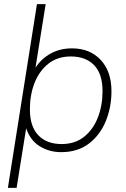

<svg xmlns="http://www.w3.org/2000/svg" viewBox="-20 -725 608 925"><path d="M18 180 158 -705H200L151 -399Q179 -442 224 -467Q269 -492 327 -492Q413 -492 465 -436.5Q517 -381 517 -286Q517 -208 489.5 -141Q462 -74 408 -33Q354 8 275 8Q218 8 172 -20Q126 -48 106 -107L60 180ZM277 -31Q341 -31 385 -66Q429 -101 451.5 -159Q474 -217 474 -286Q474 -369 433.5 -411Q393 -453 321 -453Q257 -453 213 -418Q169 -383 146.5 -325.5Q124 -268 124 -198Q124 -116 164.5 -73.5Q205 -31 277 -31Z"/></svg>

Font: Nunito Sans ExtraLight
Style: Italic
Weight: 200
Italic angle: -9°
Designer: Vernon Adams
Foundry: Vernon Adams
Version: Version 3.006; ttfautohint (v1.8.3)